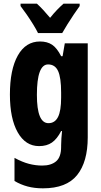

<svg xmlns="http://www.w3.org/2000/svg" viewBox="-20 -786 551 1046"><path d="M198 -560Q237 -560 263.5 -542.5Q290 -525 313 -480H321L333 -550H458V-38Q458 96 400 168Q342 240 214 240Q168 240 130.5 230Q93 220 59 200V74Q101 97 137.5 106.5Q174 116 210 116Q258 116 285.5 93Q313 70 313 14V6Q313 -10 314.5 -32.5Q316 -55 318 -72H313Q291 -29 263 -9.5Q235 10 193 10Q119 10 76.5 -65Q34 -140 34 -271Q34 -407 77 -483.5Q120 -560 198 -560ZM242 -435Q181 -435 181 -269Q181 -115 244 -115Q279 -115 296 -148.5Q313 -182 313 -254V-282Q313 -363 296.5 -399Q280 -435 242 -435ZM187 -606Q178 -625 161 -652.5Q144 -680 125 -707.5Q106 -735 92 -753V-766H181Q212 -738 253 -689Q274 -715 291.5 -733Q309 -751 326 -766H414V-753Q400 -734 382 -707Q364 -680 347 -653Q330 -626 319 -606Z"/></svg>

Font: Noto Sans ExtraCondensed ExtraBold
Style: Regular
Weight: 800
Width: 2
Designer: Monotype Design Team
Foundry: Monotype Imaging Inc.
Version: Version 2.013; ttfautohint (v1.8.4.7-5d5b)